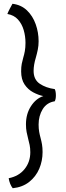

<svg xmlns="http://www.w3.org/2000/svg" viewBox="-20 -805 347 1017"><path d="M47.5 192Q40.5 184 34.2 169Q28 154 26 139Q79.5 128.5 110 90.8Q140.5 53 140.5 1.5Q140.5 -20 137 -37Q133.5 -54 129 -70.5Q124.5 -87.5 121 -105.5Q117.5 -123.5 117.5 -146.5Q117.5 -201.5 144 -242.5Q170.5 -283.5 209.5 -296Q183 -301.5 155.8 -316Q128.5 -330.5 110.2 -357.5Q92 -384.5 92 -427Q92 -451 95.2 -467Q98.5 -483 103 -499Q108 -515 111.5 -534Q115 -553 115 -578Q115 -613 105.5 -645.8Q96 -678.5 75 -701.8Q54 -725 19 -731Q24 -744 31.8 -758.8Q39.5 -773.5 46 -785Q92 -779.5 122.8 -750Q153.5 -720.5 169 -677Q184.5 -633.5 184.5 -586.5Q184.5 -563 180.2 -542.2Q176 -521.5 170 -500.5Q158 -461 158 -429.5Q158 -383.5 190.5 -361.5Q223 -339.5 270 -333Q276 -321.5 276 -299Q276 -280 270 -268.5Q228 -262 206.2 -226.8Q184.5 -191.5 184.5 -145.5Q184.5 -123.5 187.5 -106.8Q190.5 -90 195 -74Q199.5 -57.5 202.5 -40Q205.5 -22.5 205.5 0.5Q205.5 47.5 187.8 89Q170 130.5 134.8 158.5Q99.5 186.5 47.5 192Z"/></svg>

Font: Grandstander Light
Style: Regular
Weight: 300
Designer: Tyler Finck
Foundry: Etcetera Type Co
Version: Version 1.200; ttfautohint (v1.8.3)